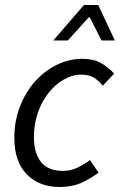

<svg xmlns="http://www.w3.org/2000/svg" viewBox="-20 -732 477 764"><path d="M37 -183Q37 -251 59.5 -308.5Q82 -366 119.5 -408Q157 -450 206 -474Q255 -498 308 -498Q352 -498 382 -481Q412 -464 434 -439L389 -391Q370 -414 351 -424.5Q332 -435 303 -435Q267 -435 233 -415Q199 -395 172.5 -361.5Q146 -328 130.5 -283Q115 -238 115 -188Q115 -122 143.5 -87Q172 -52 230 -52Q262 -52 288.5 -65Q315 -78 338 -95L372 -45Q346 -25 308 -6.5Q270 12 216 12Q136 12 86.5 -38.5Q37 -89 37 -183ZM314 -712H371L437 -571H384L337 -663H333L250 -571H192Z"/></svg>

Font: mr_Source Sans Pro
Style: Italic
Weight: 400
Italic angle: -11°
Designer: Paul D. Hunt
Foundry: Adobe Systems Incorporated
Version: Version 1.036;July 10, 2024;FontCreator 11.5.0.2430 64-bit